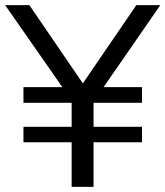

<svg xmlns="http://www.w3.org/2000/svg" viewBox="-21 -725 642 745"><path d="M257 0V-173H70V-233H257V-326H70V-387H234L230 -374L-1 -705H93L307 -392H294L508 -705H601L372 -374L368 -387H530V-326H342V-233H530V-173H342V0Z"/></svg>

Font: Nunito Sans 10pt
Style: Regular
Weight: 400
Designer: Vernon Adams
Foundry: Vernon Adams
Version: Version 3.101;gftools[0.9.27]